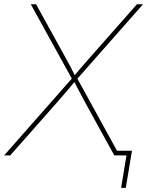

<svg xmlns="http://www.w3.org/2000/svg" viewBox="-33 -748 708 924"><path d="M-13.2 0 319.3 -377.4 316.9 -361.8 115.2 -727.5H140.6L266.1 -500Q277.3 -480 288.1 -460.2Q298.8 -440.4 309.6 -420.2Q320.3 -399.9 330.6 -378.4H320.3Q337.9 -399.9 355.2 -420.2Q372.6 -440.4 390.1 -460.2Q407.7 -480 425.3 -500L626 -727.5H655.3L332 -360.8L335 -377.4L542.5 0H517.1L383.8 -242.2Q373.5 -261.7 363 -281Q352.5 -300.3 342 -320.1Q331.5 -339.8 321.3 -360.4H331.1Q314 -339.8 297.4 -320.1Q280.8 -300.3 263.9 -281Q247.1 -261.7 230 -242.2L16.1 0ZM549.8 156.2 575.7 0H522.9L526.9 -22.5H602.1L572.3 156.2Z"/></svg>

Font: Inter Thin
Style: Italic
Weight: 250
Italic angle: -9.3988°
Designer: Rasmus Andersson
Foundry: rsms
Version: Version 4.001;git-66647c0bb